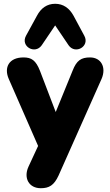

<svg xmlns="http://www.w3.org/2000/svg" viewBox="-20 -804 581 1013"><path d="M368 -721C346 -761 314 -784 271 -784C228 -784 196 -761 175 -721L117 -615C87 -559 165 -515 200 -565L271 -670L342 -565C377 -515 455 -559 425 -615ZM195 189C239 189 265 174 289 122L516 -388C542 -448 514 -501 455 -501C408 -501 384 -485 363 -431L274 -213L191 -430C169 -486 146 -501 104 -501C27 -501 0 -448 26 -388L181 -34L130 76C103 136 133 189 195 189Z"/></svg>

Font: Nunito Black
Style: Regular
Weight: 900
Designer: Vernon Adams
Foundry: Vernon Adams
Version: Version 3.602